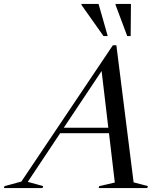

<svg xmlns="http://www.w3.org/2000/svg" viewBox="-102 -955 822 975"><path d="M576.5 -29 649 -10 646 0H399L402 -10L481 -28L451.5 -278.5H203.5L39 -31.5L117 -10L114 0H-82L-79 -10L6.5 -33L471 -725H489ZM222 -306.5H448L414 -594.5ZM445 -772H423.5L311 -931L312.5 -935H398.5ZM561.5 -772H544L484.5 -931L485.5 -935H563Z"/></svg>

Font: Newsreader 72pt
Style: Italic
Weight: 400
Italic angle: -17°
Designer: Hugues Gentile
Foundry: Production Type
Version: Version 1.003; ttfautohint (v1.8.3)